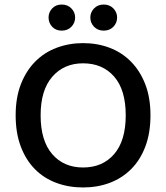

<svg xmlns="http://www.w3.org/2000/svg" viewBox="-20 -812 733 846"><path d="M643 -304Q643 -226 620.5 -166.5Q598 -107 558 -67Q518 -27 464 -6.5Q410 14 346 14Q282 14 227.5 -6.5Q173 -27 133.5 -67Q94 -107 71.5 -166.5Q49 -226 49 -304Q49 -382 72 -441Q95 -500 135 -540.5Q175 -581 229.5 -601.5Q284 -622 346 -622Q409 -622 463 -601.5Q517 -581 557 -540.5Q597 -500 620 -441Q643 -382 643 -304ZM534 -304Q534 -416 483 -474.5Q432 -533 346 -533Q262 -533 210.5 -474Q159 -415 159 -304Q159 -192 210 -133Q261 -74 346 -74Q432 -74 483 -133Q534 -192 534 -304ZM311 -735Q311 -711 294.5 -694Q278 -677 252 -677Q226 -677 210 -694Q194 -711 194 -735Q194 -758 210 -775Q226 -792 252 -792Q278 -792 294.5 -775Q311 -758 311 -735ZM496 -735Q496 -711 479.5 -694Q463 -677 437 -677Q411 -677 394.5 -694Q378 -711 378 -735Q378 -758 394.5 -775Q411 -792 437 -792Q463 -792 479.5 -775Q496 -758 496 -735Z"/></svg>

Font: Baloo Paaji 2 Medium
Style: Regular
Weight: 500
Designer: Shuchita Grover, Noopur Datye and Ek Type
Foundry: Ek Type
Version: Version 1.640;hotconv 1.0.111;makeotfexe 2.5.65597; ttfautoh